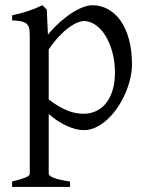

<svg xmlns="http://www.w3.org/2000/svg" viewBox="-20 -489 570 743"><path d="M424.8 -208Q424.8 -250.5 414.8 -287.1Q404.8 -323.7 388.2 -350.6Q371.6 -377.4 349.6 -392.6Q327.6 -407.7 304.2 -407.7Q295.4 -407.7 281.2 -402.3Q267.1 -397 249 -384.3Q231 -371.6 210.4 -350.3Q189.9 -329.1 168.5 -297.9V-104Q190.4 -87.4 209.2 -76.7Q228 -65.9 244.4 -59.8Q260.7 -53.7 275.4 -51.3Q290 -48.8 303.2 -48.8Q329.6 -48.8 351.8 -59.1Q374 -69.3 390.1 -89.4Q406.2 -109.4 415.5 -139.2Q424.8 -168.9 424.8 -208ZM490.7 -240.2Q490.7 -211.9 483.4 -182.1Q476.1 -152.3 463.4 -124Q450.7 -95.7 433.1 -70.3Q415.5 -44.9 394.8 -26.1Q374 -7.3 351.1 3.7Q328.1 14.6 304.2 14.6Q275.4 14.6 239.3 -1.5Q203.1 -17.6 168.5 -47.9V183.1Q168.5 190.9 186.8 198.7Q205.1 206.5 251 213.4V234.4H26.9V213.4Q59.1 205.6 77.1 198.5Q95.2 191.4 95.2 183.1V-347.2Q95.2 -365.2 93.3 -377Q91.3 -388.7 84.2 -395.8Q77.1 -402.8 63.7 -406Q50.3 -409.2 26.9 -410.2V-429.7Q43.5 -433.1 58.6 -437.3Q73.7 -441.4 87.9 -446Q102.1 -450.7 116 -456.3Q129.9 -461.9 144 -468.8L161.1 -451.7L165.5 -355Q189.9 -384.3 214.6 -405.8Q239.3 -427.2 261.7 -441.2Q284.2 -455.1 303.5 -461.9Q322.8 -468.8 336.9 -468.8Q370.1 -468.8 398.4 -453.1Q426.8 -437.5 447.3 -408Q467.8 -378.4 479.2 -335.9Q490.7 -293.5 490.7 -240.2Z"/></svg>

Font: Gentium Plus Phon
Style: Regular
Weight: 400
Designer: J. Victor Gaultney, Annie Olsen, Iska Routamaa, Becca Hirsbrunner
Foundry: SIL International
Version: Version 5.000